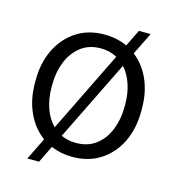

<svg xmlns="http://www.w3.org/2000/svg" viewBox="-100 -678 762 831"><g transform="rotate(15 281.0 -262.5)"><path d="M44.4 -257.3V-271Q44.4 -347.7 73.7 -408Q103 -468.3 156.2 -503.2Q209.5 -538.1 281.7 -538.1Q337.4 -538.1 383.8 -516.6L420.9 -591.8H473.6L424.3 -491.7Q470.2 -456.5 495.4 -399.2Q520.5 -341.8 520.5 -271V-257.3Q520.5 -180.7 491.5 -120.4Q462.4 -60.1 408.9 -25.1Q355.5 9.8 282.7 9.8Q231 9.8 187 -9.3L149.9 66.9H97.2L146 -32.2Q97.7 -67.4 71 -126Q44.4 -184.6 44.4 -257.3ZM118.7 -271V-257.3Q118.7 -208.5 133.3 -165.8Q147.9 -123 176.8 -94.7L355 -458Q322.3 -476.1 281.7 -476.1Q228.5 -476.1 192.1 -447.5Q155.8 -418.9 137.2 -372.1Q118.7 -325.2 118.7 -271ZM445.8 -271Q445.8 -316.9 432.4 -357.9Q418.9 -398.9 393.1 -427.7L215.8 -66.9Q246.1 -52.7 282.7 -52.7Q335.9 -52.7 372.3 -80.8Q408.7 -108.9 427.2 -155.5Q445.8 -202.1 445.8 -257.3Z"/></g></svg>

Font: Vazirmatn FD Light
Style: Regular
Weight: 300
Designer: Saber Rastikerdar
Foundry: Saber Rastikerdar
Version: Version 33.003